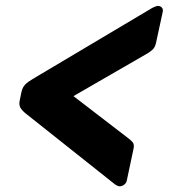

<svg xmlns="http://www.w3.org/2000/svg" viewBox="-20 -648 581 661"><path d="M391.5 -6.6Q388.2 -6.6 383.9 -8.6Q379.6 -10.6 376.2 -13L67.4 -258.2Q55.6 -268 50.2 -277.4Q44.8 -286.9 47.8 -301.7L54.1 -332.5Q57.8 -347.7 66.8 -357Q75.8 -366.2 92.5 -376L504.9 -621.2Q509.9 -623.6 515.1 -625.6Q520.4 -627.6 523.6 -627.6Q532.2 -627.6 537.2 -622Q542.2 -616.4 540.2 -607L516.9 -499.4Q513.6 -483.8 503.1 -475.1Q492.6 -466.4 481.1 -460.3L232.9 -317.1L419.9 -173.4Q428.6 -167.2 436 -159.2Q443.4 -151.1 439.5 -134.9L416.7 -27.3Q415.1 -17.9 407.6 -12.3Q400.1 -6.6 391.5 -6.6Z"/></svg>

Font: Rubik Light
Style: Italic
Weight: 300
Italic angle: -12°
Designer: Hubert and Fischer
Foundry: Hubert and Fischer
Version: Version 2.300;gftools[0.9.30]